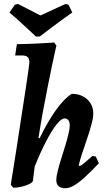

<svg xmlns="http://www.w3.org/2000/svg" viewBox="-20 -955 545 985"><path d="M387.1 -103.7Q391.2 -103.7 396.9 -107Q402.5 -110.3 415.5 -121.2Q428.5 -132.2 454 -154.6L471.4 -152.2L487.1 -117.4Q443.3 -71.1 411.8 -42.8Q380.2 -14.6 357.2 -2Q334.2 10.6 315.6 10.6Q268.8 10.6 268.8 -31.9Q268.8 -47.6 275.6 -75.7Q282.4 -103.8 293 -137.3Q303.6 -170.9 314 -205Q324.4 -239.1 331.2 -267.5Q338 -295.9 338 -312.4Q338 -328.6 330.8 -338.1Q323.5 -347.6 311.2 -347.6Q294.7 -347.6 269.9 -316.2Q245 -284.9 216.1 -229.2Q187.3 -173.6 158.1 -100.7L148.9 -28Q148 -20 131.7 -11.6Q115.4 -3.2 92.5 2.5Q69.7 8.1 48.2 8.1L35.3 -7.2Q35.3 -7.2 40.1 -38Q44.9 -68.7 53.2 -119.9Q61.5 -171 71.1 -233.8Q80.6 -296.5 90.4 -360.4Q100.2 -424.3 109 -481Q117.7 -537.8 123.4 -577.5Q129.1 -617.1 130.4 -629.7Q131.8 -651.5 123.2 -661Q114.6 -670.5 92.9 -670.5H57.8L66.5 -728.4Q94.5 -728.4 127.1 -729.8Q159.8 -731.3 189.8 -732.7Q219.8 -734.2 238.7 -735.6Q257.7 -737.1 257.7 -737.1L269.4 -721Q269.4 -721 263 -693.3Q256.7 -665.6 246.6 -617.5Q236.5 -569.4 224.4 -508.3Q212.2 -447.2 199.8 -380.1Q187.5 -313 177.4 -247L183.3 -245.8Q226.3 -334.2 268.4 -392.4Q310.6 -450.5 348 -473.5Q397.1 -473.5 427.8 -445Q458.5 -416.5 458.5 -372Q458.5 -350.9 449.1 -316.2Q439.8 -281.6 426.5 -242.6Q413.3 -203.7 401.3 -167.8Q389.3 -132 384.1 -107.2ZM351 -890.9Q338.9 -882.8 318.2 -867.9Q297.6 -853.1 274.5 -835.9Q251.4 -818.7 230.7 -803.1Q210.1 -787.5 196.9 -777.6Q183.7 -767.7 183.7 -767.7H164.4Q164.4 -767.7 153.7 -777.6Q143.1 -787.5 126.2 -803.1Q109.3 -818.7 90.6 -835.9Q72 -853.1 55.2 -867.9Q38.5 -882.8 28.6 -890.9L56.3 -930.9L72.6 -934.6Q79.4 -931.4 96.3 -922.5Q113.3 -913.7 132.5 -903.9Q151.8 -894.1 167.4 -885.9Q183 -877.7 187.5 -875.9Q191.5 -877.2 203.8 -882.8Q216.1 -888.4 232.6 -896.2Q249.1 -903.9 266 -911.8Q283 -919.8 296.6 -925.8Q310.2 -931.9 316.5 -934.6L331.4 -930.9Z"/></svg>

Font: Alegreya
Style: Italic
Weight: 400
Italic angle: -7°
Designer: Juan Pablo del Peral
Foundry: Huerta Tipografica
Version: Version 2.009